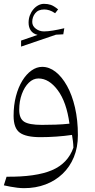

<svg xmlns="http://www.w3.org/2000/svg" viewBox="-20 -709 497 1000"><path d="M341.8 -64.9Q307.1 -61 269 -59.8Q231 -58.6 198.2 -58.6Q131.3 -58.6 105.7 -75.2Q80.1 -91.8 80.1 -136.7Q80.1 -182.1 93.8 -219.2Q107.4 -256.3 130.1 -278.3Q152.8 -300.3 180.2 -300.3Q235.4 -300.3 281 -238.8Q326.7 -177.2 341.8 -64.9ZM105.5 271Q166 271 217 251.7Q268.1 232.4 305.9 196.3Q343.8 160.2 364.7 109.4Q385.7 58.6 385.7 -4.9Q385.7 -83.5 370.6 -148.9Q355.5 -214.4 329.1 -261.7Q302.7 -309.1 269.5 -335Q236.3 -360.8 199.7 -360.8Q170.9 -360.8 144 -341.8Q117.2 -322.8 96.2 -288.6Q75.2 -254.4 63 -207.8Q50.8 -161.1 50.8 -105.5Q50.8 -41.5 83 -18.1Q115.2 5.4 190.4 5.4Q231 5.4 273.2 2.4Q315.4 -0.5 355 -6.3Q357.9 11.7 359.9 26.6Q361.8 41.5 362.3 60.1Q333.5 142.1 250.5 177.5Q167.5 212.9 14.2 211.4L0 256.3Q16.1 259.8 33.9 263.2Q51.8 266.6 70.3 268.8Q88.9 271 105.5 271ZM147.9 -594.7Q147.9 -620.6 163.6 -640.1Q179.2 -659.7 210.4 -659.7Q223.1 -659.7 236.8 -655.5Q250.5 -651.4 267.1 -640.1L282.7 -660.2Q259.8 -678.7 244.1 -683.8Q228.5 -689 209 -689Q193.8 -689 179.4 -681.4Q165 -673.8 153.6 -660.2Q142.1 -646.5 135.5 -628.9Q128.9 -611.3 128.9 -590.8Q128.9 -566.9 140.4 -550Q151.9 -533.2 175.8 -527.3L89.8 -497.6V-466.3L271.5 -528.3L309.6 -530.3L314.9 -562Q282.2 -554.2 255.1 -549.8Q228 -545.4 209.5 -545.4Q185.1 -545.4 166.5 -559.6Q147.9 -573.7 147.9 -594.7Z"/></svg>

Font: Pinar-VF
Style: Regular
Weight: 300
Designer: Amin Abedi
Version: Version 3.0